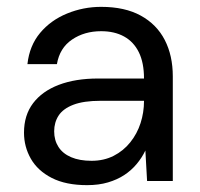

<svg xmlns="http://www.w3.org/2000/svg" viewBox="-20 -528 582 560"><path d="M234 12Q172 12 131 -9Q90 -30 70 -65Q50 -100 50 -141Q50 -192 76.5 -227Q103 -262 151.5 -280.5Q200 -299 266 -299H400Q400 -345 385 -375.5Q370 -406 342 -421.5Q314 -437 275 -437Q226 -437 190 -412.5Q154 -388 146 -341H60Q66 -395 97 -432Q128 -469 175.5 -488.5Q223 -508 275 -508Q344 -508 390.5 -482.5Q437 -457 460.5 -411.5Q484 -366 484 -305V0H409L404 -89Q394 -68 378.5 -49.5Q363 -31 342.5 -17.5Q322 -4 295 4Q268 12 234 12ZM247 -59Q283 -59 311.5 -73.5Q340 -88 360 -113Q380 -138 390 -169Q400 -200 400 -233V-234H273Q224 -234 194 -222.5Q164 -211 151 -191Q138 -171 138 -145Q138 -119 150.5 -99.5Q163 -80 187.5 -69.5Q212 -59 247 -59Z"/></svg>

Font: DM Sans 24pt
Style: Regular
Weight: 400
Designer: Colophon Foundry, Jonny Pinhorn
Foundry: Colophon Foundry
Version: Version 4.004;gftools[0.9.30]